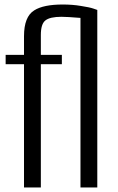

<svg xmlns="http://www.w3.org/2000/svg" viewBox="-20 -827 520 847"><path d="M160.2 0H85.9V-543.9H4.9V-585H85.9V-667Q85.9 -753.4 130.9 -781.2Q171.4 -807.1 256.8 -807.1Q300.3 -807.1 336.9 -800.8Q375.5 -794.9 392.1 -789.1L409.2 -783.2V0H335V-748Q274.9 -752.9 251 -752.9Q200.2 -752.9 180.2 -736.8Q160.2 -721.2 160.2 -672.9V-585H252.9V-543.9H160.2Z"/></svg>

Font: VL Oswald
Style: Light
Weight: 300
Designer: vernon adams
Foundry: vernon adams
Version: Version ; ttfautohint (v0.92.18-e454-dirty) -l 8 -r 50 -G 20